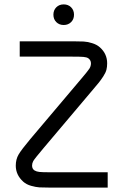

<svg xmlns="http://www.w3.org/2000/svg" viewBox="-20 -854 570 874"><path d="M236.3 -820.8Q249.5 -834 270 -834Q290.5 -834 303.7 -820.8Q316.9 -807.6 316.9 -787.1Q316.9 -766.6 303.7 -753.4Q290.5 -740.2 270 -740.2Q249.5 -740.2 236.3 -753.4Q223.1 -766.6 223.1 -787.1Q223.1 -807.6 236.3 -820.8ZM69.8 -596.2V-666H311Q344.2 -666 360.8 -665Q377.4 -664.1 398.9 -657.7Q420.4 -651.4 435.1 -638.2Q467.8 -608.9 467.8 -565.9Q467.8 -549.3 464.4 -536.1Q460.9 -522.9 450 -506.1Q439 -489.3 429.9 -478Q420.9 -466.8 397.9 -439.9L180.2 -182.1Q137.2 -131.3 131.3 -120.6Q126 -110.8 126 -100.1Q126 -85.4 137.2 -78.1Q146 -72.8 159.2 -71.3Q172.4 -69.8 210 -69.8H470.2V0H209Q176.3 0 159.9 -1Q143.6 -2 121.8 -8.1Q100.1 -14.2 85.9 -26.9Q51.8 -57.6 51.8 -100.1Q51.8 -128.9 64.9 -151.1Q78.1 -173.3 118.2 -221.2L353 -499Q379.9 -530.8 387 -541.7Q394 -552.7 394 -565.9Q394 -580.1 381.8 -588.9Q374 -593.8 359.4 -595Q344.7 -596.2 310.1 -596.2Z"/></svg>

Font: Gidolinya
Style: Regular
Weight: 400
Version: Version 1.0.3